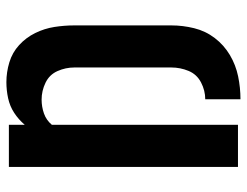

<svg xmlns="http://www.w3.org/2000/svg" viewBox="-108 -676 791 616"><g transform="rotate(-90 288.0 -367.5)"><path d="M278 8Q315 8 351.5 0.5Q388 -7 420 -26Q452 -45 474.5 -74.5Q497 -104 506 -140.5Q515 -177 515 -214V-525Q515 -557 510 -589Q505 -621 490.5 -650.5Q476 -680 452 -702Q428 -724 396.5 -733.5Q365 -743 333 -743Q307 -743 281.5 -737.5Q256 -732 234.5 -718Q213 -704 196 -684V-735H61V0H196V-597Q211 -615 232.5 -622.5Q254 -630 277 -630Q305 -630 331 -617.5Q357 -605 368.5 -579Q380 -553 380 -525V-214Q380 -185 369 -158.5Q358 -132 332 -118.5Q306 -105 278 -105Z"/></g></svg>

Font: Iosevka Sparkle Extrabold
Style: Regular
Weight: 800
Designer: Belleve Invis
Foundry: Belleve Invis
Version: Version 4.5.0; ttfautohint (v1.8.3)